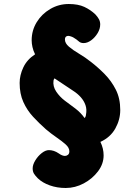

<svg xmlns="http://www.w3.org/2000/svg" viewBox="-20 -816 666 958"><path d="M308 122Q265 122 228.5 109Q192 96 169 74Q156 61 149.5 50.5Q143 40 143 24Q143 6 156 -15.5Q169 -37 188 -52Q207 -67 224 -67Q236 -67 248.5 -63Q261 -59 274 -50Q282 -44 290 -41Q298 -38 304 -38Q312 -38 319 -43.5Q326 -49 326 -61Q326 -79 307.5 -95.5Q289 -112 262 -130.5Q235 -149 209 -171Q175 -201 145 -233.5Q115 -266 96.5 -307Q78 -348 78 -402Q78 -441 96.5 -480Q115 -519 155 -545Q146 -563 142 -581Q138 -599 138 -615Q138 -664 163 -705Q188 -746 230.5 -771Q273 -796 323 -796Q370 -796 401 -781.5Q432 -767 456 -744Q468 -731 474 -719.5Q480 -708 480 -694Q480 -672 467 -650.5Q454 -629 435 -615Q416 -601 397 -601Q382 -601 372.5 -610Q363 -619 346 -629Q341 -632 333 -634.5Q325 -637 321 -637Q316 -637 312 -635Q308 -633 306 -629Q304 -625 304 -619Q304 -600 324 -583Q344 -566 374.5 -548Q405 -530 434 -507Q469 -480 502.5 -446Q536 -412 558 -368.5Q580 -325 580 -267Q580 -219 555.5 -175Q531 -131 481 -108Q497 -75 497 -41Q497 2 469 39Q441 76 398 99Q355 122 308 122ZM402 -227Q404 -229 405.5 -231.5Q407 -234 408 -237.5Q409 -241 409 -244Q414 -270 406.5 -291.5Q399 -313 383 -331Q367 -349 345 -363Q324 -377 300 -393Q276 -409 252 -425Q250 -423 249 -420.5Q248 -418 247 -414Q243 -385 260.5 -359Q278 -333 303 -314Q328 -296 356 -274.5Q384 -253 402 -227Z"/></svg>

Font: Playpen Sans ExtraBold
Style: Regular
Weight: 800
Designer: Laura Meseguer, Veronika Burian, José Scaglione
Foundry: TypeTogether
Version: Version 1.001